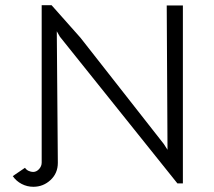

<svg xmlns="http://www.w3.org/2000/svg" viewBox="-20 -704 821 737"><path d="M29 -28 76 -60Q81 -52 90 -48Q99 -44 107 -44Q120 -44 130 -55Q140 -66 140 -80V-684H178L289 -559L609 -151L623 -129L620 -683H682V0H661L210 -563L198 -584L202 -79Q202 -39 174 -13Q146 13 108 13Q84 13 63 2Q42 -9 29 -28Z"/></svg>

Font: Bellota
Style: Regular
Weight: 400
Designer: Kemie Guaida
Foundry: Kemie Guaida
Version: Version 4.001